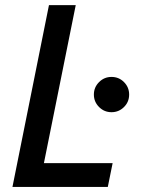

<svg xmlns="http://www.w3.org/2000/svg" viewBox="-20 -740 561 760"><path d="M29.3 0 173.8 -719.7H279.8L153.8 -94.2H425.8L406.7 0ZM421.4 -295.9Q392.6 -295.9 372.1 -316.4Q351.6 -336.9 351.6 -365.7Q351.6 -394.5 372.1 -415Q392.6 -435.5 421.4 -435.5Q450.7 -435.5 470.9 -415Q491.2 -394.5 491.2 -365.7Q491.2 -336.4 470.7 -316.2Q450.2 -295.9 421.4 -295.9Z"/></svg>

Font: Reddit Sans Medium
Style: Italic
Weight: 500
Italic angle: -11.25°
Designer: Stephen Hutchings
Version: Version 1.013